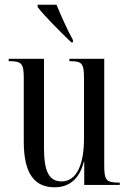

<svg xmlns="http://www.w3.org/2000/svg" viewBox="-20 -786 550 816"><path d="M283 -606H290V-616C262 -667 239 -721 220 -766H140V-756C166 -721 238 -649 283 -606ZM212 10C278 10 319 -30 336 -98H338V0H489V-10H486C432 -10 423 -19 423 -84V-536H275V-526H277C331 -526 337 -516 337 -447V-197C337 -86 305 -15 242 -15C189 -15 167 -56 167 -157V-536H17V-526H20C72 -526 81 -516 81 -454V-184C81 -46 128 10 212 10Z"/></svg>

Font: Noto Serif Display ExtraCondensed
Style: Regular
Weight: 400
Width: 2
Designer: Monotype Design Team
Foundry: Monotype Imaging Inc.
Version: Version 2.009